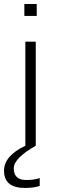

<svg xmlns="http://www.w3.org/2000/svg" viewBox="-37 -718 284 946"><path d="M144 -698.2V-639.6H83V-698.2ZM87.9 0V-512.7H139.2V0Q30.8 61.5 30.8 111.3Q30.8 168.9 91.8 168.9Q133.3 168.9 158.7 159.2V198.2Q128.9 208 85.9 208Q-17.1 208 -17.1 123.5Q-17.1 49.8 87.9 0Z"/></svg>

Font: Voltera Light
Style: Light
Weight: 300
Designer: Bernd Montag
Version: Version 1.301